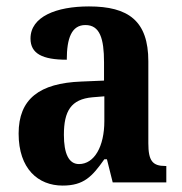

<svg xmlns="http://www.w3.org/2000/svg" viewBox="-20 -568 566 598"><path d="M175 10C241 10 267 -18 305 -72H313L331 0H498V-51H495C455 -51 442 -67 442 -122V-377C442 -503 380 -548 257 -548C155 -548 75 -516 75 -448C75 -401 112 -382 188 -382C188 -449 203 -490 246 -490C291 -490 304 -448 304 -374V-317L233 -314C103 -309 38 -260 38 -152C38 -42 99 10 175 10ZM226 -57C194 -57 179 -90 179 -148C179 -222 201 -259 268 -265L305 -268V-191C305 -112 274 -57 226 -57Z"/></svg>

Font: Noto Serif Ethiopic Condensed
Style: Bold
Weight: 700
Width: 3
Designer: Monotype Design Team
Foundry: Monotype Imaging Inc.
Version: Version 2.102